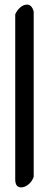

<svg xmlns="http://www.w3.org/2000/svg" viewBox="-20 -759 216 832"><path d="M46 19V-697Q54 -715 68 -727Q82 -739 97 -739Q118 -739 126 -709V7Q120 26 104 39.5Q88 53 72 53Q46 53 46 19Z"/></svg>

Font: Patrick Hand SC
Style: Regular
Weight: 400
Designer: Patrick Wagesreiter
Foundry: Patrick Wagesreiter
Version: Version 1.003;PS 001.003;hotconv 1.0.70;makeotf.lib2.5.58329